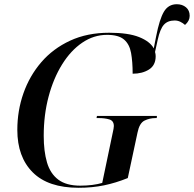

<svg xmlns="http://www.w3.org/2000/svg" viewBox="-20 -879 918 909"><path d="M352 10Q208 10 135 -63Q62 -136 62 -264Q62 -355 91 -437.5Q120 -520 175.5 -584.5Q231 -649 312 -686.5Q393 -724 497 -724Q587 -724 638.5 -703.5Q690 -683 708 -650L719 -706Q735 -788 756 -823.5Q777 -859 817 -859Q843 -859 860.5 -844.5Q878 -830 878 -804Q878 -780 856 -761Q846 -770 833.5 -776Q821 -782 807 -782Q774 -782 756 -762Q738 -742 727 -692L714 -633Q717 -623 717 -613Q717 -570 685.5 -550Q654 -530 608 -530Q608 -587 600.5 -628.5Q593 -670 567 -692Q541 -714 487 -714Q424 -714 369.5 -677Q315 -640 274 -574Q233 -508 210 -421.5Q187 -335 187 -236Q187 -163 202.5 -110Q218 -57 256 -28.5Q294 0 360 0Q390 0 417 -3.5Q444 -7 464 -13L514 -252Q516 -260 517.5 -269Q519 -278 519 -282Q519 -307 498 -313.5Q477 -320 447 -320H437L439 -330H723L722 -320H717Q688 -320 664 -308Q640 -296 631 -251L585 -36Q528 -13 472.5 -1.5Q417 10 352 10Z"/></svg>

Font: Noto Serif Display Medium
Style: Italic
Weight: 500
Italic angle: -12°
Designer: Monotype Design Team
Foundry: Monotype Imaging Inc.
Version: Version 2.009